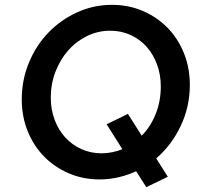

<svg xmlns="http://www.w3.org/2000/svg" viewBox="-20 -731 835 794"><path d="M765 -380Q765 -289 727 -209.5Q689 -130 626 -76L674 0L585 43L543 -23Q509 -7 470.5 2Q432 11 392 11Q323 11 264 -14.5Q205 -40 162 -84Q119 -128 94.5 -188.5Q70 -249 70 -320Q70 -400 99.5 -471.5Q129 -543 180 -596Q231 -649 299 -680Q367 -711 443 -711Q512 -711 571 -685.5Q630 -660 673 -616Q716 -572 740.5 -511.5Q765 -451 765 -380ZM509 -260 566 -170Q603 -207 624 -260Q645 -313 645 -373Q645 -423 629 -465.5Q613 -508 585.5 -538.5Q558 -569 519.5 -586.5Q481 -604 436 -604Q385 -604 340 -582Q295 -560 262 -522.5Q229 -485 209.5 -434.5Q190 -384 190 -327Q190 -278 206 -235.5Q222 -193 250 -162.5Q278 -132 316.5 -114.5Q355 -97 400 -97Q422 -97 444 -101.5Q466 -106 486 -114L421 -217Z"/></svg>

Font: Red Hat Text Medium
Style: Italic
Weight: 500
Italic angle: -12°
Designer: Pentagram / MCKL
Foundry: Pentagram / MCKL
Version: Version 1.003; Red Hat Text Medium Italic